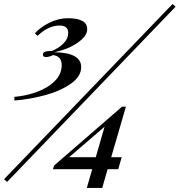

<svg xmlns="http://www.w3.org/2000/svg" viewBox="-33 -844 888 949"><path d="M2 55.2 -13.2 42 819.8 -824.2 835 -811ZM304.2 -681.2Q304.2 -717.8 261.2 -717.8Q206.1 -717.8 152.8 -667L139.2 -679.2Q165.5 -709 210.4 -731.4Q255.9 -753.9 301.8 -753.9Q398.4 -753.9 397.9 -700.2Q397.9 -673.3 372.1 -649.9Q320.8 -603.5 234.9 -585.9Q368.2 -584 368.2 -512.2Q368.2 -465.8 316.4 -429.7Q264.6 -393.6 187.5 -373Q110.8 -352.5 38.1 -347.2V-365.2Q95.7 -370.1 149.4 -389.6Q203.1 -409.2 237.3 -442.9Q271.5 -476.6 272 -521.5Q272 -566.4 229 -571.8Q210 -562 194.3 -562Q178.7 -562 179.2 -575.2Q179.2 -593.3 223.1 -591.8Q259.8 -607.4 282.2 -630.9Q304.7 -654.3 304.2 -681.2ZM483.9 -217.8 308.6 -66.9H440.4ZM568.4 -66.9 551.3 -7.8H499L472.2 85H396L422.9 -7.8H229L234.4 -25.9L570.3 -316.9H589.4L516.6 -66.9Z"/></svg>

Font: PlayfairDisplay-BoldItalic
Style: Bold Italic
Weight: 700
Italic angle: -14.9847°
Designer: Claus Eggers Sørensen
Foundry: Claus Eggers Sørensen
Version: Version 1.002;PS 001.002;hotconv 1.0.70;makeotf.lib2.5.58329